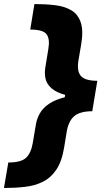

<svg xmlns="http://www.w3.org/2000/svg" viewBox="-42 -792 549 948"><path d="M423.8 -308.6Q337.9 -308.6 287.1 -321.5Q236.3 -334.5 212.2 -356.2Q188 -377.9 182.6 -404.5Q177.2 -431.2 181.6 -457.5L196.8 -550.8Q205.1 -599.6 188 -622.8Q170.9 -646 107.4 -646L127.9 -772Q182.6 -772 229.5 -766.4Q276.4 -760.7 309.6 -741.5Q342.8 -722.2 356.7 -681.4Q370.6 -640.6 358.4 -570.3L345.7 -495.6Q336.4 -442.4 356.7 -417.7Q377 -393.1 438.5 -393.1ZM-22.5 136.2 -1 10.3Q62.5 10.3 86.9 -13.2Q111.3 -36.6 119.6 -85L135.3 -177.7Q139.6 -204.6 154.1 -231.2Q168.5 -257.8 199.7 -279.3Q231 -300.8 286.1 -314Q341.3 -327.1 427.2 -327.1L413.6 -242.7Q352.1 -242.7 323.7 -217.8Q295.4 -192.9 287.1 -139.6L274.9 -65.4Q263.7 4.9 236.1 45.7Q208.5 86.4 169.2 105.7Q129.9 125 81.1 130.6Q32.2 136.2 -22.5 136.2ZM413.6 -242.7H266.1L291.5 -393.1H438.5Z"/></svg>

Font: Inter ExtraBold
Style: Italic
Weight: 800
Italic angle: -9.3988°
Designer: Rasmus Andersson
Foundry: rsms
Version: Version 4.001;git-66647c0bb